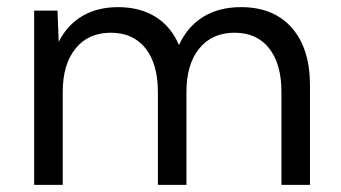

<svg xmlns="http://www.w3.org/2000/svg" viewBox="-20 -518 955 538"><path d="M848.6 0H768.6V-260.3Q768.6 -338.9 734.1 -382.6Q699.7 -426.3 637.2 -426.3Q574.2 -426.3 538.3 -382.1Q502.4 -337.9 502.4 -260.3V0H422.4V-260.3Q422.4 -338.9 387.7 -382.6Q353 -426.3 290.5 -426.3Q227.5 -426.3 191.7 -382.1Q155.8 -337.9 155.8 -260.3V0H75.7V-488.3H141.1L144.5 -400.9Q168.9 -448.7 211.2 -473.4Q253.4 -498 311 -498Q372.6 -498 416.3 -470.5Q460 -442.9 481.4 -391.6Q505.4 -443.8 549.6 -470.9Q593.8 -498 655.3 -498Q746.6 -498 797.6 -440.2Q848.6 -382.3 848.6 -278.8Z"/></svg>

Font: Kumbh Sans
Style: Regular
Weight: 400
Version: Version 1.005